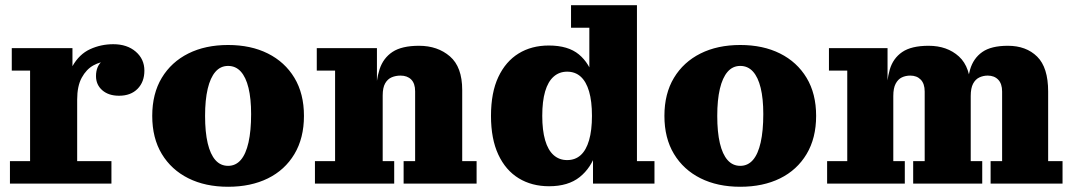

<svg xmlns="http://www.w3.org/2000/svg" viewBox="-20 -702 4102 734"><path d="M18 0V-86H95V-432H25V-518H257V-336L275 -340V-86H406V0ZM229 -321Q231 -403 257 -449Q283 -495 324.5 -514Q366 -533 413 -533Q466 -533 499 -504.5Q532 -476 532 -432Q532 -389 506 -362.5Q480 -336 435 -336Q395 -336 371 -357Q347 -378 347 -411Q347 -450 372.5 -470Q398 -490 454 -486L449 -431Q445 -448 430 -457.5Q415 -467 392 -467Q364 -467 337 -452Q310 -437 292.5 -405Q275 -373 275 -321Z M852 12Q765 12 700 -20.5Q635 -53 598.5 -113.5Q562 -174 562 -259Q562 -344 598.5 -404.5Q635 -465 700 -497.5Q765 -530 852 -530Q939 -530 1004 -497.5Q1069 -465 1105.5 -404.5Q1142 -344 1142 -259Q1142 -174 1105.5 -113Q1069 -52 1004 -20Q939 12 852 12ZM852 -68Q881 -68 900.5 -90.5Q920 -113 930 -157.5Q940 -202 940 -266Q940 -325 930 -366Q920 -407 900.5 -428.5Q881 -450 852 -450Q823 -450 803.5 -427.5Q784 -405 774 -362.5Q764 -320 764 -259Q764 -197 774 -154.5Q784 -112 803.5 -90Q823 -68 852 -68Z M1523 0V-86H1567V-353Q1567 -383 1552 -398Q1537 -413 1511 -413Q1493 -413 1477.5 -406.5Q1462 -400 1452.5 -383.5Q1443 -367 1443 -337L1417 -336Q1417 -394 1431 -437Q1445 -480 1480.5 -503.5Q1516 -527 1582 -527Q1653 -527 1700 -486.5Q1747 -446 1747 -358V-86H1802V0ZM1184 0V-86H1261V-432H1191V-518H1421V-359L1443 -363V-86H1487V0Z M2079 10Q2013 10 1963 -20.5Q1913 -51 1885 -111Q1857 -171 1857 -259Q1857 -348 1885 -407.5Q1913 -467 1962.5 -497.5Q2012 -528 2078 -528Q2152 -528 2193 -494Q2234 -460 2251 -399.5Q2268 -339 2268 -260L2278 -258Q2279 -182 2259.5 -121Q2240 -60 2196 -25Q2152 10 2079 10ZM2148 -90Q2179 -90 2200 -109Q2221 -128 2232 -166Q2243 -204 2243 -259Q2243 -315 2232 -352.5Q2221 -390 2200 -409Q2179 -428 2148 -428Q2118 -428 2096.5 -409Q2075 -390 2064 -352.5Q2053 -315 2053 -259Q2053 -204 2064 -166Q2075 -128 2096.5 -109Q2118 -90 2148 -90ZM2247 0V-127L2262 -264L2233 -381V-596H2163V-682H2415V-86H2482V0Z M2810 12Q2723 12 2658 -20.5Q2593 -53 2556.5 -113.5Q2520 -174 2520 -259Q2520 -344 2556.5 -404.5Q2593 -465 2658 -497.5Q2723 -530 2810 -530Q2897 -530 2962 -497.5Q3027 -465 3063.5 -404.5Q3100 -344 3100 -259Q3100 -174 3063.5 -113Q3027 -52 2962 -20Q2897 12 2810 12ZM2810 -68Q2839 -68 2858.5 -90.5Q2878 -113 2888 -157.5Q2898 -202 2898 -266Q2898 -325 2888 -366Q2878 -407 2858.5 -428.5Q2839 -450 2810 -450Q2781 -450 2761.5 -427.5Q2742 -405 2732 -362.5Q2722 -320 2722 -259Q2722 -197 2732 -154.5Q2742 -112 2761.5 -90Q2781 -68 2810 -68Z M3142 0V-86H3219V-432H3149V-518H3373V-344L3395 -347V-86H3439V0ZM3471 0V-86H3515V-352Q3515 -382 3500 -397.5Q3485 -413 3460 -413Q3442 -413 3427.5 -406Q3413 -399 3404 -382Q3395 -365 3395 -335L3369 -334Q3369 -393 3381.5 -436Q3394 -479 3429 -503Q3464 -527 3530 -527Q3601 -527 3646 -486Q3691 -445 3691 -356V-86H3735V0ZM3767 0V-86H3811V-352Q3811 -382 3796 -397.5Q3781 -413 3756 -413Q3739 -413 3724 -406Q3709 -399 3700 -382Q3691 -365 3691 -335L3676 -334Q3676 -393 3688.5 -436Q3701 -479 3735 -503Q3769 -527 3833 -527Q3903 -527 3945 -485.5Q3987 -444 3987 -352V-86H4042V0Z"/></svg>

Font: Montagu Slab
Style: Bold
Weight: 700
Designer: Florian Karsten
Foundry: Florian Karsten
Version: Version 1.000